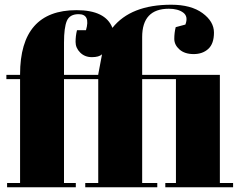

<svg xmlns="http://www.w3.org/2000/svg" viewBox="-20 -793 1017 813"><path d="M695 -756Q582 -756 582 -636V-476H911V-18H967V0H680V-18H725V-458H582V-18H646V0H341V-18H396V-458H251V-18H301V0H10V-18H65V-458H7V-476H65V-478Q65 -750 304 -750Q427 -750 456 -675Q534 -773 705 -773Q789 -773 837.5 -737.5Q886 -702 886 -655Q886 -608 862 -586Q838 -564 800 -564Q762 -564 740 -583.5Q718 -603 718 -628.5Q718 -654 724 -678L765 -689Q778 -723 756 -739.5Q734 -756 695 -756ZM313 -733Q275 -733 263 -704.5Q251 -676 251 -613V-476H396V-478L412 -563Q399 -551 369 -551Q339 -551 319.5 -570.5Q300 -590 300 -615.5Q300 -641 306 -665H344Q364 -733 313 -733Z"/></svg>

Font: SVN-Abril Fatface
Style: Regular
Weight: 400
Designer: Veronika Burian, Jos? Scaglione
Foundry: TypeTogether
Version: Version 1.001